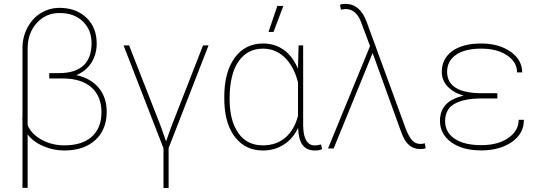

<svg xmlns="http://www.w3.org/2000/svg" viewBox="-20 -761 2766 984"><path d="M284.7 -720.7C250.5 -720.7 218.8 -711.9 189.9 -694.3C161.1 -676.8 138.2 -651.9 121.1 -620.1C104 -588.4 95.2 -553.2 95.2 -514.6C95.2 -514.6 95.2 -155.8 95.2 -155.8C95.2 -155.8 94.2 -155.3 94.2 -155.3C94.2 -155.3 95.2 -138.7 95.2 -138.7C95.2 -138.7 95.2 201.7 95.2 201.7C95.2 201.7 121.6 201.7 121.6 201.7C121.6 201.7 121.6 -72.3 121.6 -72.3C121.6 -72.3 121.6 -72.3 121.6 -72.3C140.6 -46.9 167 -26.9 201.7 -12.2C235.8 2.9 272 10.3 309.6 10.3C309.6 10.3 309.6 10.3 309.6 10.3C376.5 10.3 429.7 -7.8 468.8 -43.5C507.3 -79.1 526.9 -127.4 526.9 -188C526.9 -188 526.9 -188 526.9 -188C526.9 -237.3 513.2 -278.3 485.4 -311.5C457.5 -344.2 419.4 -365.7 371.1 -376C371.1 -376 371.1 -376 371.1 -376C405.3 -390.1 431.2 -412.1 449.2 -440.9C466.8 -469.7 475.6 -502 475.6 -538.1C475.6 -538.1 475.6 -538.1 475.6 -538.1C475.6 -592.3 458 -636.7 422.9 -670.4C387.2 -704.1 341.3 -720.7 284.7 -720.7C284.7 -720.7 284.7 -720.7 284.7 -720.7ZM449.2 -540.5C449.2 -437.5 393.1 -386.2 281.2 -386.2C281.2 -386.2 232.4 -386.2 232.4 -386.2C232.4 -386.2 232.4 -358.9 232.4 -358.9C232.4 -358.9 303.7 -358.9 303.7 -358.9C303.7 -358.9 303.7 -358.9 303.7 -358.9C366.2 -358.4 414.6 -343.3 448.7 -313C482.9 -282.7 500 -240.2 500 -186C500 -186 500 -186 500 -186C500 -131.8 483.4 -90.3 450.7 -60.5C417.5 -30.8 370.6 -16.1 309.6 -16.1C309.6 -16.1 309.6 -16.1 309.6 -16.1C266.6 -16.1 228 -25.9 193.4 -44.9C158.7 -64 134.8 -88.4 121.6 -119.1C121.6 -119.1 121.6 -512.2 121.6 -512.2C121.6 -512.2 121.6 -512.2 121.6 -512.2C121.6 -564.9 137.2 -608.4 168.5 -643.1C199.7 -677.2 238.3 -694.3 284.7 -694.3C284.7 -694.3 284.7 -694.3 284.7 -694.3C334.5 -694.3 374.5 -680.2 404.3 -651.4C434.1 -622.6 449.2 -585.9 449.2 -540.5C449.2 -540.5 449.2 -540.5 449.2 -540.5Z M857.9 -111.8C857.9 -111.8 831.1 -36.1 831.1 -36.1C831.1 -36.1 804.7 -111.8 804.7 -111.8C804.7 -111.8 641.6 -528.3 641.6 -528.3C641.6 -528.3 613.3 -528.3 613.3 -528.3C613.3 -528.3 817.9 -1 817.9 -1C817.9 -1 817.9 202.6 817.9 202.6C817.9 202.6 844.2 202.6 844.2 202.6C844.2 202.6 844.2 -2.4 844.2 -2.4C844.2 -2.4 1048.8 -528.3 1048.8 -528.3C1048.8 -528.3 1020.5 -528.3 1020.5 -528.3C1020.5 -528.3 857.9 -111.8 857.9 -111.8Z M1510.3 -528.3C1510.3 -528.3 1507.3 -417 1507.3 -417C1507.3 -417 1507.3 -408.7 1507.3 -408.7C1507.3 -408.7 1507.3 -408.7 1507.3 -408.7C1489.3 -450.7 1465.3 -482.9 1435.1 -504.9C1404.3 -526.9 1369.1 -538.1 1328.6 -538.1C1328.6 -538.1 1328.6 -538.1 1328.6 -538.1C1267.1 -538.1 1218.8 -513.7 1183.1 -465.3C1147.5 -416.5 1129.4 -349.6 1129.4 -264.6C1129.4 -264.6 1129.9 -232.9 1129.9 -232.9C1129.9 -232.9 1129.9 -232.9 1129.9 -232.9C1133.3 -157.2 1152.3 -97.7 1187.5 -54.7C1222.7 -11.2 1269.5 10.3 1327.6 10.3C1327.6 10.3 1327.6 10.3 1327.6 10.3C1367.2 10.3 1402.8 0 1434.6 -20C1465.8 -40 1490.2 -68.4 1507.8 -106C1507.8 -106 1507.8 -106 1507.8 -106C1509.3 -64.5 1517.6 -34.7 1531.7 -16.6C1545.9 1.5 1567.4 10.3 1595.2 10.3C1595.2 10.3 1595.2 10.3 1595.2 10.3C1609.9 10.3 1621.6 7.8 1630.9 3.4C1630.9 3.4 1625.5 -20.5 1625.5 -20.5C1625.5 -20.5 1625.5 -20.5 1625.5 -20.5C1611.3 -17.1 1601.1 -15.6 1593.8 -15.6C1593.8 -15.6 1593.8 -15.6 1593.8 -15.6C1555.2 -15.6 1535.2 -48.8 1533.7 -115.2C1533.7 -115.2 1533.7 -528.3 1533.7 -528.3C1533.7 -528.3 1510.3 -528.3 1510.3 -528.3ZM1156.7 -254.4C1156.7 -337.9 1171.9 -401.9 1202.1 -445.8C1232.4 -489.7 1274.4 -511.7 1328.1 -511.7C1328.1 -511.7 1328.1 -511.7 1328.1 -511.7C1370.6 -511.7 1407.7 -496.6 1439 -466.8C1470.2 -436.5 1493.2 -394 1507.3 -338.9C1507.3 -338.9 1507.3 -167.5 1507.3 -167.5C1507.3 -167.5 1507.3 -167.5 1507.3 -167.5C1494.6 -119.1 1473.1 -82 1442.4 -55.7C1411.6 -29.3 1373 -16.1 1327.1 -16.1C1327.1 -16.1 1327.1 -16.1 1327.1 -16.1C1272.5 -16.1 1230.5 -37.1 1201.2 -79.6C1171.4 -121.6 1156.7 -179.7 1156.7 -254.4C1156.7 -254.4 1156.7 -254.4 1156.7 -254.4ZM1356 -597.2C1356 -597.2 1381.8 -597.2 1381.8 -597.2C1381.8 -597.2 1432.1 -730.5 1432.1 -730.5C1432.1 -730.5 1401.4 -730.5 1401.4 -730.5C1401.4 -730.5 1356 -597.2 1356 -597.2Z M1750 -741.2C1737.8 -741.2 1728.5 -739.7 1722.7 -736.3C1722.7 -736.3 1727.1 -711.9 1727.1 -711.9C1727.1 -711.9 1750.5 -714.8 1750.5 -714.8C1750.5 -714.8 1750.5 -714.8 1750.5 -714.8C1785.6 -714.8 1812 -693.8 1829.1 -651.4C1829.1 -651.4 1876.5 -524.9 1876.5 -524.9C1876.5 -524.9 1661.1 0 1661.1 0C1661.1 0 1689.9 0 1689.9 0C1689.9 0 1889.6 -488.8 1889.6 -488.8C1889.6 -488.8 1894 -477.5 1894 -477.5C1894 -477.5 2031.2 -97.7 2031.2 -97.7C2031.2 -97.7 2042.5 -68.4 2042.5 -68.4C2042.5 -68.4 2042.5 -68.4 2042.5 -68.4C2061.5 -21 2091.8 2.9 2133.8 2.9C2133.8 2.9 2133.8 2.9 2133.8 2.9C2146.5 2.9 2155.8 1.5 2161.6 -2C2161.6 -2 2157.2 -26.9 2157.2 -26.9C2157.2 -26.9 2157.2 -26.9 2157.2 -26.9C2150.9 -24.4 2143.1 -23.4 2133.8 -23.4C2133.8 -23.4 2133.8 -23.4 2133.8 -23.4C2118.7 -23.4 2105.5 -28.8 2094.2 -40C2083 -50.8 2071.8 -70.3 2060.5 -98.6C2060.5 -98.6 1858.9 -649.4 1858.9 -649.4C1858.9 -649.4 1858.9 -649.4 1858.9 -649.4C1836.4 -710.4 1800.3 -741.2 1750 -741.2C1750 -741.2 1750 -741.2 1750 -741.2Z M2234.9 -141.6C2234.9 -96.2 2254.4 -59.6 2293 -31.7C2331.5 -3.9 2382.8 9.8 2446.8 9.8C2446.8 9.8 2446.8 9.8 2446.8 9.8C2509.3 9.8 2561.5 -4.4 2603 -33.2C2644.5 -62 2665 -99.6 2665 -147C2665 -147 2638.2 -147 2638.2 -147C2638.2 -147 2638.2 -147 2638.2 -147C2638.2 -109.4 2620.6 -78.6 2585.4 -54.2C2549.8 -29.3 2503.9 -17.1 2446.8 -17.1C2446.8 -17.1 2446.8 -17.1 2446.8 -17.1C2388.7 -17.1 2343.3 -27.8 2310.5 -49.8C2277.8 -71.8 2261.2 -101.6 2261.2 -140.1C2261.2 -140.1 2261.2 -140.1 2261.2 -140.1C2261.2 -180.7 2276.9 -210 2308.1 -228C2338.9 -246.1 2383.8 -255.9 2442.4 -256.3C2442.4 -256.3 2528.8 -256.3 2528.8 -256.3C2528.8 -256.3 2528.8 -283.2 2528.8 -283.2C2528.8 -283.2 2450.7 -283.2 2450.7 -283.2C2450.7 -283.2 2450.7 -283.2 2450.7 -283.2C2331.1 -283.2 2271.5 -319.8 2271.5 -393.1C2271.5 -393.1 2271.5 -393.1 2271.5 -393.1C2271.5 -429.7 2286.6 -459 2316.9 -480C2346.7 -501 2390.1 -511.7 2446.8 -511.7C2446.8 -511.7 2446.8 -511.7 2446.8 -511.7C2500 -511.7 2543.9 -500.5 2578.6 -477.5C2612.8 -454.6 2629.9 -425.3 2629.9 -390.1C2629.9 -390.1 2656.2 -390.1 2656.2 -390.1C2656.2 -390.1 2656.2 -390.1 2656.2 -390.1C2656.2 -432.6 2636.2 -468.3 2596.7 -496.1C2556.6 -523.9 2506.8 -538.1 2446.8 -538.1C2446.8 -538.1 2446.8 -538.1 2446.8 -538.1C2382.8 -538.1 2333 -524.9 2297.4 -499C2261.7 -472.7 2244.1 -437 2244.1 -391.6C2244.1 -391.6 2244.1 -391.6 2244.1 -391.6C2244.1 -363.8 2253.9 -339.4 2273.9 -317.9C2293.9 -296.4 2321.3 -280.8 2356.4 -270.5C2356.4 -270.5 2356.4 -270.5 2356.4 -270.5C2275.4 -252.9 2234.9 -210 2234.9 -141.6C2234.9 -141.6 2234.9 -141.6 2234.9 -141.6Z"/></svg>

Font: WOX
Style: Regular
Weight: 500
Designer: Google
Foundry: ""
Version: ""